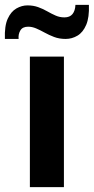

<svg xmlns="http://www.w3.org/2000/svg" viewBox="-72 -764 384 784"><path d="M50 0V-533H189V0ZM196 -605Q170 -605 149 -613Q128 -621 110 -631Q92 -641 75.5 -648Q59 -655 43 -655Q20 -655 11 -639.5Q2 -624 4 -605H-52Q-54 -658 -40.5 -687.5Q-27 -717 -5 -729.5Q17 -742 40 -742Q64 -742 83.5 -735Q103 -728 120.5 -718Q138 -708 155 -700.5Q172 -693 191 -693Q213 -693 224 -706.5Q235 -720 236 -744H291Q293 -693 280 -662.5Q267 -632 244.5 -618.5Q222 -605 196 -605Z"/></svg>

Font: Hubot Sans SemiBold
Style: Regular
Weight: 600
Designer: Deni Anggara
Foundry: GitHub, Inc., Subsidiary of Microsoft Corporation
Version: Version 2.000